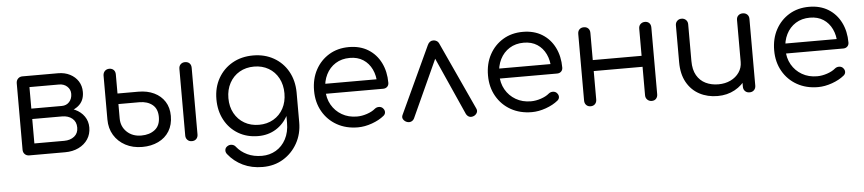

<svg xmlns="http://www.w3.org/2000/svg" viewBox="-44 -828 5956 1324"><g transform="rotate(-5 2934.0 -166.0)"><path d="M133 0Q114 0 102 -12Q90 -24 90 -43V-505Q91 -524 103 -535.5Q115 -547 133 -547Q152 -547 163.5 -535.5Q175 -524 175 -504V-320H381V-304Q434 -304 475 -285Q516 -266 539 -232.5Q562 -199 562 -156Q562 -110 539 -75Q516 -40 475 -20Q434 0 381 0ZM175 -79H381Q424 -79 451.5 -101Q479 -123 479 -162Q479 -203 451.5 -225.5Q424 -248 381 -248H175ZM288 -273V-320H386Q418 -320 438 -342Q458 -364 458 -398Q458 -428 436 -448.5Q414 -469 380 -469H134V-547H380Q426 -547 462 -528.5Q498 -510 518.5 -478Q539 -446 539 -404Q539 -341 495.5 -307Q452 -273 386 -273Z M915 10Q849 10 798.5 -17Q748 -44 719.5 -91Q691 -138 691 -200V-505Q692 -524 704 -535.5Q716 -547 734 -547Q753 -547 764.5 -535.5Q776 -524 776 -504V-372H921Q982 -372 1029 -349.5Q1076 -327 1102.5 -285.5Q1129 -244 1129 -186Q1129 -125 1102 -81Q1075 -37 1026 -13.5Q977 10 915 10ZM915 -69Q972 -69 1009 -98Q1046 -127 1046 -186Q1046 -243 1011 -271Q976 -299 921 -299H776V-200Q776 -143 815 -106Q854 -69 915 -69ZM1258 0Q1240 0 1228 -12Q1216 -24 1216 -43V-504Q1216 -524 1228 -535.5Q1240 -547 1258 -547Q1278 -547 1289.5 -535.5Q1301 -524 1301 -504V-43Q1301 -24 1289.5 -12Q1278 0 1258 0Z M1718 5Q1640 5 1580 -30.5Q1520 -66 1486 -129Q1452 -192 1452 -273Q1452 -355 1488 -418Q1524 -481 1586.5 -516.5Q1649 -552 1730 -552Q1810 -552 1872.5 -516.5Q1935 -481 1970.5 -418Q2006 -355 2007 -273L1957 -257Q1957 -181 1926 -121.5Q1895 -62 1841 -28.5Q1787 5 1718 5ZM1730 220Q1654 220 1593.5 191Q1533 162 1492 110Q1481 96 1483 80.5Q1485 65 1499 56Q1514 46 1531 49Q1548 52 1558 66Q1586 101 1630 122Q1674 143 1732 143Q1785 143 1828.5 117.5Q1872 92 1897.5 44Q1923 -4 1923 -69V-218L1954 -286L2007 -273V-65Q2007 15 1971 79.5Q1935 144 1873 182Q1811 220 1730 220ZM1730 -72Q1786 -72 1830 -97.5Q1874 -123 1898.5 -168.5Q1923 -214 1923 -273Q1923 -332 1898.5 -378Q1874 -424 1830 -449.5Q1786 -475 1730 -475Q1673 -475 1629 -449.5Q1585 -424 1560 -378Q1535 -332 1535 -273Q1535 -214 1560 -168.5Q1585 -123 1629 -97.5Q1673 -72 1730 -72Z M2408 5Q2326 5 2263 -30.5Q2200 -66 2164 -129Q2128 -192 2128 -273Q2128 -355 2162 -417.5Q2196 -480 2255.5 -516Q2315 -552 2393 -552Q2470 -552 2526 -517.5Q2582 -483 2612.5 -422Q2643 -361 2643 -283Q2643 -266 2632 -255.5Q2621 -245 2604 -245H2186V-314H2608L2566 -284Q2566 -339 2545 -383Q2524 -427 2485.5 -452Q2447 -477 2393 -477Q2336 -477 2294 -450.5Q2252 -424 2229 -378Q2206 -332 2206 -273Q2206 -214 2232 -168.5Q2258 -123 2303.5 -96.5Q2349 -70 2408 -70Q2442 -70 2477.5 -82Q2513 -94 2534 -112Q2546 -122 2561.5 -122.5Q2577 -123 2588 -114Q2602 -101 2602.5 -85.5Q2603 -70 2590 -59Q2556 -31 2505.5 -13Q2455 5 2408 5Z M2977 -547Q2990 -547 3001 -540Q3012 -533 3018 -518L3231 -55Q3239 -39 3233 -25.5Q3227 -12 3212 -4Q3194 4 3180 -1Q3166 -6 3157 -22L2956 -472H3003L2798 -23Q2790 -7 2774.5 -2Q2759 3 2742 -5Q2727 -13 2720.5 -26Q2714 -39 2722 -55L2937 -518Q2950 -547 2977 -547Z M3612 5Q3530 5 3467 -30.5Q3404 -66 3368 -129Q3332 -192 3332 -273Q3332 -355 3366 -417.5Q3400 -480 3459.5 -516Q3519 -552 3597 -552Q3674 -552 3730 -517.5Q3786 -483 3816.5 -422Q3847 -361 3847 -283Q3847 -266 3836 -255.5Q3825 -245 3808 -245H3390V-314H3812L3770 -284Q3770 -339 3749 -383Q3728 -427 3689.5 -452Q3651 -477 3597 -477Q3540 -477 3498 -450.5Q3456 -424 3433 -378Q3410 -332 3410 -273Q3410 -214 3436 -168.5Q3462 -123 3507.5 -96.5Q3553 -70 3612 -70Q3646 -70 3681.5 -82Q3717 -94 3738 -112Q3750 -122 3765.5 -122.5Q3781 -123 3792 -114Q3806 -101 3806.5 -85.5Q3807 -70 3794 -59Q3760 -31 3709.5 -13Q3659 5 3612 5Z M4442 0Q4424 0 4411.5 -12Q4399 -24 4399 -43V-504Q4399 -524 4411.5 -535.5Q4424 -547 4442 -547Q4461 -547 4472 -535.5Q4483 -524 4483 -504V-43Q4483 -24 4472 -12Q4461 0 4442 0ZM4019 0Q4000 0 3988.5 -12Q3977 -24 3977 -43V-504Q3977 -524 3988.5 -535.5Q4000 -547 4019 -547Q4038 -547 4049.5 -535.5Q4061 -524 4061 -504V-43Q4061 -24 4049.5 -12Q4038 0 4019 0ZM4048 -240V-316H4427V-240Z M4898 6Q4828 6 4772.5 -23.5Q4717 -53 4685 -110Q4653 -167 4653 -250V-505Q4653 -523 4665 -535Q4677 -547 4695 -547Q4714 -547 4726 -535Q4738 -523 4738 -505V-250Q4738 -190 4760.5 -151Q4783 -112 4822 -93Q4861 -74 4910 -74Q4957 -74 4994.5 -92Q5032 -110 5054 -142Q5076 -174 5076 -214H5134Q5132 -151 5101 -101.5Q5070 -52 5017 -23Q4964 6 4898 6ZM5119 0Q5100 0 5088 -12Q5076 -24 5076 -43V-505Q5076 -524 5088 -535.5Q5100 -547 5119 -547Q5138 -547 5150 -535.5Q5162 -524 5162 -505V-43Q5162 -24 5150 -12Q5138 0 5119 0Z M5593 5Q5511 5 5448 -30.5Q5385 -66 5349 -129Q5313 -192 5313 -273Q5313 -355 5347 -417.5Q5381 -480 5440.5 -516Q5500 -552 5578 -552Q5655 -552 5711 -517.5Q5767 -483 5797.5 -422Q5828 -361 5828 -283Q5828 -266 5817 -255.5Q5806 -245 5789 -245H5371V-314H5793L5751 -284Q5751 -339 5730 -383Q5709 -427 5670.5 -452Q5632 -477 5578 -477Q5521 -477 5479 -450.5Q5437 -424 5414 -378Q5391 -332 5391 -273Q5391 -214 5417 -168.5Q5443 -123 5488.5 -96.5Q5534 -70 5593 -70Q5627 -70 5662.5 -82Q5698 -94 5719 -112Q5731 -122 5746.5 -122.5Q5762 -123 5773 -114Q5787 -101 5787.5 -85.5Q5788 -70 5775 -59Q5741 -31 5690.5 -13Q5640 5 5593 5Z"/></g></svg>

Font: Comfortaa Medium
Style: Regular
Weight: 500
Designer: Johan Aakerlund
Foundry: Johan Aakerlund
Version: Version 3.104; ttfautohint (v1.8.1.43-b0c9)